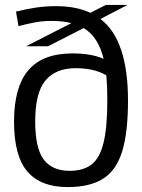

<svg xmlns="http://www.w3.org/2000/svg" viewBox="-20 -750 578 780"><path d="M175 -562H86L270 -656Q236 -665 191 -665Q155 -665 124.5 -659.5Q94 -654 55 -644L45 -703Q90 -714 128 -719.5Q166 -725 208 -725Q289 -725 347 -698L410 -730H498L388 -673Q500 -588 500 -342Q500 -211 476 -134Q452 -57 398 -23.5Q344 10 255 10Q145 10 91 -53.5Q37 -117 37 -256Q37 -396 95 -464.5Q153 -533 275 -533Q311 -533 342 -528Q373 -523 401 -511Q379 -601 320 -636ZM123 -257Q123 -148 157.5 -102Q192 -56 263 -56Q318 -56 351.5 -81.5Q385 -107 400.5 -169.5Q416 -232 416 -343Q416 -400 412 -444Q384 -460 353 -466.5Q322 -473 287 -473Q207 -473 165 -423.5Q123 -374 123 -257Z"/></svg>

Font: Georama
Style: Regular
Weight: 400
Designer: Jean-Baptiste Levee
Foundry: Production Type
Version: Version 1.000